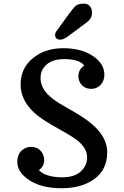

<svg xmlns="http://www.w3.org/2000/svg" viewBox="-20 -1001 666 1031"><path d="M72.8 0ZM432.1 -649.4Q406.7 -683.6 323.5 -683.6Q240.2 -683.6 208.5 -627.9Q197.8 -608.9 197.8 -581.1Q197.8 -529.8 243.7 -487.3Q273.9 -459 327.4 -429.2Q380.9 -399.4 417.5 -376Q555.7 -288.1 555.7 -183.6Q555.7 -90.8 487.5 -40.5Q419.4 9.8 311.3 9.8Q203.1 9.8 137.9 -33Q72.8 -75.7 72.8 -131.1Q72.8 -186.5 117.2 -206.1Q130.9 -212.4 147 -212.4Q177.7 -212.4 197.5 -191.9Q217.3 -171.4 217.3 -140.1Q217.3 -108.9 189 -86.9Q227.1 -48.8 315.2 -48.8Q403.3 -48.8 436 -108.4Q447.8 -128.9 447.8 -156.2Q447.8 -203.6 398.9 -244.1Q373.5 -265.1 313.2 -298.6Q252.9 -332 218.3 -354.5Q90.8 -436.5 90.8 -547.9Q90.8 -634.8 156.5 -688.5Q222.2 -742.2 319.1 -742.2Q416 -742.2 478.3 -700.7Q540.5 -659.2 540.5 -599.6Q540.5 -567.4 520.8 -545.7Q501 -523.9 470.7 -523.9Q424.3 -523.9 406.2 -564.5Q400.9 -576.7 400.9 -590.3Q400.9 -627.9 432.1 -649.4ZM348.1 -808.1Q320.8 -788.1 305.2 -788.1Q275.9 -788.1 275.9 -813.5Q275.9 -824.7 284.7 -835.9L344.7 -918.5Q370.6 -954.6 384.8 -968Q398.9 -981.4 429.9 -981.4Q460.9 -981.4 471.2 -952.1Q474.1 -943.4 474.1 -932.1Q474.1 -901.9 445.8 -880.9Z"/></svg>

Font: Arbutus Slab
Style: Regular
Weight: 400
Version: Version 1.002; ttfautohint (v0.92) -l 10 -r 16 -G 200 -x 7 -